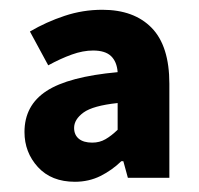

<svg xmlns="http://www.w3.org/2000/svg" viewBox="-20 -732 399 385"><path d="M130.2 -367.5Q83.1 -367.5 56.1 -396.9Q29.1 -426.4 29.1 -467.3Q29.1 -520.7 73.2 -549.5Q117.3 -578.3 215.9 -587.3Q214.4 -608.2 202.7 -619.5Q191 -630.7 166.6 -630.7Q146.4 -630.7 123.9 -622.6Q101.4 -614.5 76.7 -601L40 -668.8Q72.9 -688.1 109.5 -700.2Q146.1 -712.4 185.1 -712.4Q248.8 -712.4 284.2 -676.1Q319.6 -639.7 319.6 -564.1V-375.5H236.4L227.3 -408.8H223.3Q204.8 -390.8 181.5 -379.1Q158.1 -367.5 130.2 -367.5ZM165 -446Q179.8 -446 191.6 -452.9Q203.4 -459.7 215.9 -471.8V-525.4Q166.4 -520.1 147.5 -506.4Q128.6 -492.6 128.6 -475.5Q128.6 -461.6 138 -453.8Q147.5 -446 165 -446Z"/></svg>

Font: Source Sans Variable
Style: Regular
Weight: 200
Designer: Paul D. Hunt
Foundry: Adobe Systems Incorporated
Version: Version 3.006;hotconv 1.0.111;makeotfexe 2.5.65597